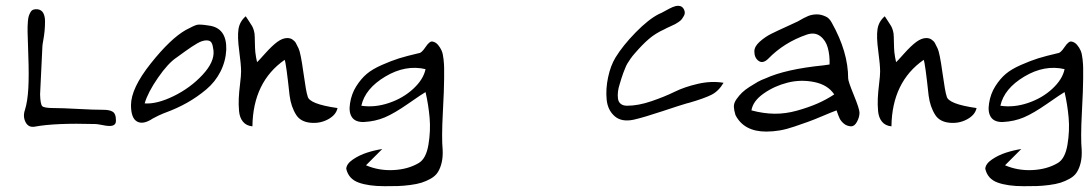

<svg xmlns="http://www.w3.org/2000/svg" viewBox="-20 -503 3749 661"><path d="M75 -392Q75 -405 75 -411.5Q75 -418 76 -429.5Q77 -441 79 -447.5Q81 -454 85 -461Q89 -468 95.5 -470Q102 -472 110 -471Q123 -469 129 -458Q135 -447 135 -429.5Q135 -412 133.5 -396.5Q132 -381 129 -364.5Q126 -348 126 -344L118 -178Q119 -144 125.5 -137.5Q132 -131 165 -131Q194 -131 248 -128Q302 -125 336 -125Q358 -125 368.5 -118Q379 -111 379 -91Q380 -80 375 -75Q370 -70 361 -69.5Q352 -69 343.5 -70.5Q335 -72 324 -74Q313 -76 308 -76Q169 -80 100 -67Q78 -63 68 -82.5Q58 -102 66 -125Q75 -154 77.5 -199Q80 -244 77.5 -311Q75 -378 75 -392Z M431 -141Q431 -199 499 -284.5Q567 -370 620 -400Q648 -415 658 -417.5Q668 -420 699 -415Q761 -407 759 -332Q757 -292 739 -256.5Q721 -221 690 -195Q659 -169 624.5 -149.5Q590 -130 549 -115Q549 -115 542.5 -112.5Q536 -110 526.5 -105.5Q517 -101 506 -95Q473 -73 452 -84.5Q431 -96 431 -141ZM715 -329Q713 -347 708.5 -355.5Q704 -364 691 -364Q677 -364 659.5 -354Q642 -344 617 -326Q592 -308 588 -305Q559 -286 524 -235.5Q489 -185 478 -147Q520 -144 577.5 -172Q635 -200 677 -245Q719 -290 715 -329Z M857 -376Q857 -369 857.5 -356.5Q858 -344 858 -338.5Q858 -333 859 -323.5Q860 -314 861.5 -306Q863 -298 865 -289Q867 -290 892 -318Q917 -346 935 -359Q953 -372 969 -372Q980 -372 987.5 -366.5Q995 -361 998 -356Q1001 -351 1008 -336Q1015 -322 1024.5 -253.5Q1034 -185 1039 -172Q1043 -145 1142 -131Q1137 -107 1109 -92Q1081 -77 1048 -80.5Q1015 -84 1000 -107Q982 -135 977 -174Q965 -286 960 -297Q851 -221 849 -68Q828 -70 816.5 -84Q805 -98 803 -120.5Q801 -143 802 -164.5Q803 -186 806.5 -214.5Q810 -243 810 -257Q810 -280 803.5 -328Q797 -376 801 -402.5Q805 -429 826 -447Q830 -441 837.5 -429.5Q845 -418 848 -413Q851 -408 854 -398Q857 -388 857 -376Z M1233 -83Q1204 -82 1192 -99Q1180 -116 1185 -147Q1190 -180 1206.5 -206Q1223 -232 1242.5 -248.5Q1262 -265 1295 -279.5Q1328 -294 1353.5 -302Q1379 -310 1422 -320Q1431 -320 1445 -341Q1459 -362 1469 -360Q1480 -358 1488 -348.5Q1496 -339 1500.5 -328.5Q1505 -318 1507 -299Q1509 -280 1509 -269Q1509 -258 1509 -237Q1509 -234 1509 -233Q1509 -198 1504.5 -113.5Q1500 -29 1504 14Q1505 38 1500.5 57Q1496 76 1487.5 89.5Q1479 103 1463 112Q1447 121 1431 126Q1415 131 1391.5 134Q1368 137 1349.5 137.5Q1331 138 1304 138Q1249 138 1214.5 125.5Q1180 113 1172 78Q1173 61 1195 46Q1217 31 1243.5 22.5Q1270 14 1296 10L1240 66Q1284 85 1334.5 82.5Q1385 80 1422 58Q1447 43 1455 -5Q1463 -53 1459 -98Q1455 -143 1445 -186Q1434 -180 1386 -146.5Q1338 -113 1305 -99Q1272 -85 1233 -83ZM1445 -265Q1376 -281 1306.5 -239.5Q1237 -198 1224 -139Q1270 -132 1319 -148.5Q1368 -165 1403 -197.5Q1438 -230 1445 -265Z M2471 -218Q2454 -189 2429 -176.5Q2404 -164 2352 -149Q2347 -148 2344 -147Q2323 -141 2260 -120Q2197 -99 2162 -91Q2120 -82 2096 -103Q2072 -124 2068.5 -160.5Q2065 -197 2073.5 -237Q2082 -277 2099 -305Q2124 -346 2168.5 -391.5Q2213 -437 2249 -455Q2255 -457 2270 -465.5Q2285 -474 2295.5 -478.5Q2306 -483 2315 -483Q2329 -483 2335 -470Q2341 -457 2333 -446Q2329 -439 2325.5 -435Q2322 -431 2315 -426.5Q2308 -422 2304.5 -420Q2301 -418 2287.5 -412Q2274 -406 2267 -402Q2236 -388 2213.5 -368.5Q2191 -349 2166 -320Q2157 -310 2150.5 -300.5Q2144 -291 2140 -284.5Q2136 -278 2132 -267.5Q2128 -257 2126 -252.5Q2124 -248 2119.5 -233.5Q2115 -219 2113 -212Q2109 -200 2107.5 -187.5Q2106 -175 2107.5 -163.5Q2109 -152 2117 -145.5Q2125 -139 2139 -139Q2177 -139 2222.5 -154.5Q2268 -170 2302.5 -187Q2337 -204 2383 -214.5Q2429 -225 2471 -218Z M2758 -384Q2679 -357 2624 -300Q2606 -283 2591.5 -293.5Q2577 -304 2577 -326Q2577 -343 2595.5 -359.5Q2614 -376 2635 -386.5Q2656 -397 2686 -410.5Q2716 -424 2726 -429Q2750 -443 2762.5 -448Q2775 -453 2790.5 -453.5Q2806 -454 2823 -446Q2835 -441 2844 -424Q2900 -324 2900 -233Q2900 -223 2919.5 -175.5Q2939 -128 2939 -115Q2939 -100 2930.5 -84Q2922 -68 2910 -68Q2895 -69 2885 -77.5Q2875 -86 2870.5 -95.5Q2866 -105 2860 -123Q2846 -118 2813 -104Q2780 -90 2761.5 -83.5Q2743 -77 2715.5 -67.5Q2688 -58 2664.5 -54Q2641 -50 2618 -50Q2541 -50 2512 -107Q2507 -123 2506.5 -135.5Q2506 -148 2515.5 -161.5Q2525 -175 2535 -184.5Q2545 -194 2560.5 -204Q2576 -214 2588.5 -221Q2601 -228 2615 -233Q2685 -265 2815 -278Q2829 -280 2836 -281Q2837 -312 2830 -338Q2823 -364 2804 -378.5Q2785 -393 2758 -384ZM2852 -178Q2830 -211 2783.5 -220.5Q2737 -230 2691.5 -218.5Q2646 -207 2609 -181Q2572 -155 2567 -123Q2608 -112 2646 -111.5Q2684 -111 2723.5 -122Q2763 -133 2794 -146.5Q2825 -160 2852 -178Z M3057 -376Q3057 -369 3057.5 -356.5Q3058 -344 3058 -338.5Q3058 -333 3059 -323.5Q3060 -314 3061.5 -306Q3063 -298 3065 -289Q3067 -290 3092 -318Q3117 -346 3135 -359Q3153 -372 3169 -372Q3180 -372 3187.5 -366.5Q3195 -361 3198 -356Q3201 -351 3208 -336Q3215 -322 3224.5 -253.5Q3234 -185 3239 -172Q3243 -145 3342 -131Q3337 -107 3309 -92Q3281 -77 3248 -80.5Q3215 -84 3200 -107Q3182 -135 3177 -174Q3165 -286 3160 -297Q3051 -221 3049 -68Q3028 -70 3016.5 -84Q3005 -98 3003 -120.5Q3001 -143 3002 -164.5Q3003 -186 3006.5 -214.5Q3010 -243 3010 -257Q3010 -280 3003.5 -328Q2997 -376 3001 -402.5Q3005 -429 3026 -447Q3030 -441 3037.5 -429.5Q3045 -418 3048 -413Q3051 -408 3054 -398Q3057 -388 3057 -376Z M3433 -83Q3404 -82 3392 -99Q3380 -116 3385 -147Q3390 -180 3406.5 -206Q3423 -232 3442.5 -248.5Q3462 -265 3495 -279.5Q3528 -294 3553.5 -302Q3579 -310 3622 -320Q3631 -320 3645 -341Q3659 -362 3669 -360Q3680 -358 3688 -348.5Q3696 -339 3700.5 -328.5Q3705 -318 3707 -299Q3709 -280 3709 -269Q3709 -258 3709 -237Q3709 -234 3709 -233Q3709 -198 3704.5 -113.5Q3700 -29 3704 14Q3705 38 3700.5 57Q3696 76 3687.5 89.5Q3679 103 3663 112Q3647 121 3631 126Q3615 131 3591.5 134Q3568 137 3549.5 137.5Q3531 138 3504 138Q3449 138 3414.5 125.5Q3380 113 3372 78Q3373 61 3395 46Q3417 31 3443.5 22.5Q3470 14 3496 10L3440 66Q3484 85 3534.5 82.5Q3585 80 3622 58Q3647 43 3655 -5Q3663 -53 3659 -98Q3655 -143 3645 -186Q3634 -180 3586 -146.5Q3538 -113 3505 -99Q3472 -85 3433 -83ZM3645 -265Q3576 -281 3506.5 -239.5Q3437 -198 3424 -139Q3470 -132 3519 -148.5Q3568 -165 3603 -197.5Q3638 -230 3645 -265Z"/></svg>

Font: Long Cang
Style: Regular
Weight: 400
Designer: ZhongQi
Foundry: ZhongQi
Version: Version 2.001